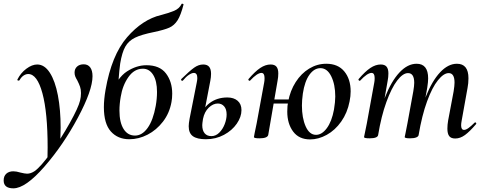

<svg xmlns="http://www.w3.org/2000/svg" viewBox="-89 -747 2638 1048"><path d="M-69 238Q-69 214 -54.5 201Q-40 188 -16 188Q0 188 23 195Q47 201 59 201Q79 201 100 187Q134 163 189.5 85.5Q245 8 292 -76Q339 -160 348 -198Q353 -218 353 -239Q353 -259 348 -273.5Q343 -288 333 -308Q325 -321 321.5 -330.5Q318 -340 318 -351Q318 -371 331.5 -383.5Q345 -396 368 -396Q391 -396 403.5 -379Q416 -362 416 -331Q416 -254 336 -104.5Q256 45 153 163Q50 281 -16 281Q-69 281 -69 238ZM171 58Q171 -133 142.5 -238Q114 -343 65 -343Q52 -343 39.5 -334.5Q27 -326 18 -310Q17 -307 12 -307Q5 -307 6 -313Q24 -349 55 -372Q86 -395 114 -395Q154 -395 183 -350Q212 -305 227 -226.5Q242 -148 242 -50Q242 -27 240 23L170 128Q171 104 171 58Z M478 -162Q478 -204 487 -256Q520 -446 604.5 -543.5Q689 -641 790 -665Q833 -676 861.5 -688Q890 -700 902 -725Q903 -727 905 -727Q908 -727 910.5 -725.5Q913 -724 913 -723Q898 -664 880 -636Q862 -608 835 -596Q808 -584 751 -572Q682 -558 647.5 -541Q613 -524 595 -492.5Q577 -461 567 -400Q557 -327 553 -203L510 -224Q552 -324 604.5 -357.5Q657 -391 710 -391Q783 -391 817 -346Q851 -301 851 -236Q851 -210 847 -190Q836 -129 800.5 -83Q765 -37 716.5 -12Q668 13 617 13Q554 13 516 -29.5Q478 -72 478 -162ZM761 -169Q768 -208 768 -245Q768 -305 747 -338.5Q726 -372 691 -372Q644 -372 612 -326.5Q580 -281 570 -219Q563 -180 563 -143Q563 -79 585.5 -43Q608 -7 648 -7Q687 -7 717 -49Q747 -91 761 -169Z M941 -58Q941 -73 946 -100L985 -297Q988 -311 988 -321Q988 -349 969 -349Q958 -349 942 -338.5Q926 -328 909 -307Q908 -306 906 -306Q902 -306 900 -309.5Q898 -313 901 -316Q946 -360 970.5 -377.5Q995 -395 1020 -395Q1042 -395 1052.5 -382.5Q1063 -370 1063 -344Q1063 -326 1059 -306L1019 -98Q1015 -72 1015 -64Q1015 -35 1028 -19.5Q1041 -4 1065 -4Q1089 -4 1108 -23Q1127 -42 1137.5 -69.5Q1148 -97 1148 -122Q1148 -151 1134.5 -166.5Q1121 -182 1100 -182Q1074 -182 1050.5 -159.5Q1027 -137 1019 -98L1004 -99Q1013 -152 1054 -183.5Q1095 -215 1152 -215Q1187 -215 1208 -197Q1229 -179 1229 -146Q1229 -109 1203.5 -72Q1178 -35 1133.5 -11Q1089 13 1035 13Q987 13 964 -3.5Q941 -20 941 -58Z M1479 -138Q1479 -171 1484 -193Q1495 -252 1525 -299Q1555 -346 1598.5 -372.5Q1642 -399 1692 -399Q1756 -399 1790.5 -357Q1825 -315 1825 -248Q1825 -222 1819 -193Q1807 -131 1773.5 -83.5Q1740 -36 1694.5 -11Q1649 14 1604 14Q1543 14 1511 -29Q1479 -72 1479 -138ZM1297 1 1301 -21Q1311 -68 1312 -74L1353 -297Q1355 -306 1355 -321Q1355 -349 1338 -349Q1315 -349 1276 -307Q1275 -306 1273 -306Q1270 -306 1267.5 -309.5Q1265 -313 1268 -316Q1303 -357 1331.5 -376Q1360 -395 1388 -395Q1410 -395 1420 -383Q1430 -371 1430 -346Q1430 -326 1426 -306L1375 -10Q1370 8 1327 8Q1297 8 1297 1ZM1369 -204H1526L1522 -182H1366ZM1734 -149Q1741 -191 1741 -220Q1741 -286 1719 -330.5Q1697 -375 1660 -375Q1626 -375 1600 -339Q1574 -303 1564 -236Q1559 -199 1559 -171Q1559 -103 1579.5 -57Q1600 -11 1636 -11Q1668 -11 1695 -47.5Q1722 -84 1734 -149Z M2353 -45Q2353 -66 2357 -89L2387 -248Q2392 -280 2392 -296Q2392 -348 2360 -348Q2333 -348 2301.5 -309Q2270 -270 2242 -193.5Q2214 -117 2196 -10L2181 -11Q2200 -130 2234.5 -217.5Q2269 -305 2313 -352Q2357 -399 2405 -399Q2468 -399 2468 -320Q2468 -292 2463 -267L2431 -89Q2428 -73 2428 -63Q2428 -38 2444 -38Q2454 -38 2468 -48Q2482 -58 2501 -77Q2503 -79 2505 -79Q2508 -79 2510 -75.5Q2512 -72 2509 -69Q2475 -29 2449 -10Q2423 9 2396 9Q2373 9 2363 -4Q2353 -17 2353 -45ZM1898 1 1903 -23 1913 -72 1954 -297Q1956 -306 1956 -321Q1956 -349 1939 -349Q1916 -349 1877 -307Q1876 -306 1874 -306Q1871 -306 1868.5 -309.5Q1866 -313 1869 -316Q1904 -357 1932.5 -376Q1961 -395 1989 -395Q2011 -395 2021 -383Q2031 -371 2031 -346Q2031 -326 2027 -306L1975 -10Q1972 8 1928 8Q1898 8 1898 1ZM2120 1 2125 -23Q2134 -68 2135 -74L2167 -249Q2172 -279 2172 -295Q2172 -348 2138 -348Q2110 -348 2079 -307.5Q2048 -267 2020 -190Q1992 -113 1975 -10L1959 -11Q1978 -128 2012.5 -216Q2047 -304 2091.5 -351.5Q2136 -399 2185 -399Q2248 -399 2248 -319Q2248 -300 2243 -268L2196 -10Q2195 -2 2183 3Q2171 8 2149 8Q2120 8 2120 1Z"/></svg>

Font: Cormorant Garamond SemiBold
Style: Italic
Weight: 600
Italic angle: -10°
Designer: Christian Thalmann (Catharsis Fonts)
Foundry: Catharsis Fonts
Version: Version 4.000